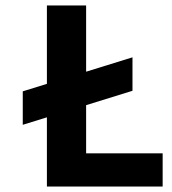

<svg xmlns="http://www.w3.org/2000/svg" viewBox="-20 -680 626 700"><path d="M63 -347 463 -471V-349L63 -225ZM151 0V-660H294V0ZM180 0V-121H573V0Z"/></svg>

Font: Bricolage Grotesque
Style: Bold
Weight: 700
Designer: Mathieu Triay
Foundry: Atelier Triay
Version: Version 1.001;gftools[0.9.33.dev8+g029e19f]